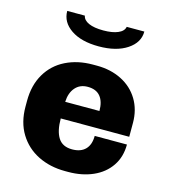

<svg xmlns="http://www.w3.org/2000/svg" viewBox="-111 -827 815 926"><g transform="rotate(15 296.0 -364.5)"><path d="M556 -299V-230H214Q214 -167 235.5 -133.5Q257 -100 305 -100Q348 -100 371 -123.5Q394 -147 394 -191H555Q555 -129 524 -83.5Q493 -38 438.5 -14Q384 10 315 10H300Q224 10 164 -20Q104 -50 69.5 -106.5Q35 -163 35 -241V-270Q35 -348 68.5 -405Q102 -462 161.5 -491.5Q221 -521 296 -521H317Q386 -521 440.5 -493.5Q495 -466 525.5 -415.5Q556 -365 556 -299ZM214 -313H385Q385 -360 364 -385.5Q343 -411 301 -411Q262 -411 239 -384.5Q216 -358 214 -313ZM110 -739H198Q202 -717 229 -705Q256 -693 302 -693Q347 -693 375 -705Q403 -717 407 -739H495Q495 -684 441.5 -648.5Q388 -613 300 -613Q213 -613 161.5 -648Q110 -683 110 -739Z"/></g></svg>

Font: Chivo ExtraBold
Style: Regular
Weight: 800
Designer: Hector Gatti
Foundry: Omnibus-Type
Version: Version 1.007